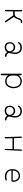

<svg xmlns="http://www.w3.org/2000/svg" viewBox="2640 -3230 719 6040"><g transform="rotate(90 3000.0 -210.5)"><path d="M316 -546Q346 -538 340 -516V-313Q471 -302 505 -350Q522 -373 536.5 -405.5Q551 -438 562 -480Q592 -542 645 -548Q666 -552 696 -549Q712 -542 709 -517Q700 -502 683 -505Q626 -517 600 -454Q560 -320 511 -292L672 -49Q692 -24 679 -8Q664 11 638 -18L464 -267Q428 -264 396 -263Q364 -262 336 -263L337 -25Q331 -2 304 -5Q289 -20 293 -39L295 -525Q296 -544 316 -546Z M1311 -456Q1341 -507 1402 -527Q1463 -547 1526 -535Q1558 -529 1583.5 -515.5Q1609 -502 1627 -479Q1664 -432 1674 -381Q1685 -329 1671 -252Q1664 -213 1657.5 -183Q1651 -153 1646 -131Q1662 -89 1688 -71Q1701 -64 1715 -59.5Q1729 -55 1744 -56Q1773 -57 1772 -32Q1770 -7 1733 -7Q1697 -7 1666 -30Q1636 -54 1621 -78Q1591 -27 1530 -9Q1469 11 1421 -1Q1369 -12 1341 -48Q1325 -66 1317 -93Q1309 -120 1307 -154Q1302 -225 1346 -273Q1388 -323 1453 -328Q1485 -330 1512.5 -322.5Q1540 -315 1563 -298Q1607 -263 1619 -207Q1640 -328 1631 -367Q1627 -387 1618 -406Q1609 -425 1597 -443Q1572 -478 1518 -489Q1466 -499 1415 -482Q1365 -467 1346 -430Q1317 -407 1308 -420Q1298 -431 1311 -456ZM1591 -189Q1580 -215 1566.5 -233Q1553 -251 1536 -262Q1501 -284 1456 -280Q1408 -275 1388 -255Q1364 -234 1354 -211Q1345 -186 1348 -149Q1351 -110 1371 -83Q1392 -54 1430 -47Q1467 -38 1510 -50Q1553 -62 1576 -98Q1600 -132 1591 -189Z M2347 -440Q2359 -456 2377 -471Q2395 -486 2417 -502Q2470 -538 2543 -538Q2620 -529 2655 -504Q2692 -479 2714 -442Q2736 -407 2748 -350Q2753 -322 2755 -295Q2757 -268 2755 -244Q2751 -195 2731 -150Q2722 -128 2709 -108.5Q2696 -89 2681 -71Q2649 -36 2608 -24Q2588 -19 2567.5 -16Q2547 -13 2526 -13Q2488 -13 2443 -30Q2422 -38 2404.5 -50.5Q2387 -63 2371 -78Q2357 -95 2348 -113V103Q2343 129 2322 129Q2303 129 2298 103L2297 -507Q2302 -537 2322 -535Q2342 -534 2347 -506ZM2551 -494Q2518 -495 2487 -486.5Q2456 -478 2427 -461Q2370 -426 2362 -358Q2358 -324 2357 -291.5Q2356 -259 2358 -226Q2363 -159 2394 -123Q2409 -105 2427.5 -91Q2446 -77 2468 -67Q2511 -49 2569 -60Q2627 -69 2661 -115Q2695 -160 2708 -226Q2722 -291 2705 -354Q2696 -386 2683.5 -410Q2671 -434 2654 -450Q2638 -467 2612 -477.5Q2586 -488 2551 -494Z M3311 -456Q3341 -507 3402 -527Q3463 -547 3526 -535Q3558 -529 3583.5 -515.5Q3609 -502 3627 -479Q3664 -432 3674 -381Q3685 -329 3671 -252Q3664 -213 3657.5 -183Q3651 -153 3646 -131Q3662 -89 3688 -71Q3701 -64 3715 -59.5Q3729 -55 3744 -56Q3773 -57 3772 -32Q3770 -7 3733 -7Q3697 -7 3666 -30Q3636 -54 3621 -78Q3591 -27 3530 -9Q3469 11 3421 -1Q3369 -12 3341 -48Q3325 -66 3317 -93Q3309 -120 3307 -154Q3302 -225 3346 -273Q3388 -323 3453 -328Q3485 -330 3512.5 -322.5Q3540 -315 3563 -298Q3607 -263 3619 -207Q3640 -328 3631 -367Q3627 -387 3618 -406Q3609 -425 3597 -443Q3572 -478 3518 -489Q3466 -499 3415 -482Q3365 -467 3346 -430Q3317 -407 3308 -420Q3298 -431 3311 -456ZM3591 -189Q3580 -215 3566.5 -233Q3553 -251 3536 -262Q3501 -284 3456 -280Q3408 -275 3388 -255Q3364 -234 3354 -211Q3345 -186 3348 -149Q3351 -110 3371 -83Q3392 -54 3430 -47Q3467 -38 3510 -50Q3553 -62 3576 -98Q3600 -132 3591 -189Z M4701 -23Q4696 2 4680 2Q4662 2 4662 -26L4670 -243L4330 -245L4335 -26Q4333 2 4313 5Q4293 8 4292 -20L4277 -512Q4279 -539 4297 -541Q4313 -542 4319 -516L4327 -290H4673L4682 -518Q4687 -543 4703 -543Q4719 -543 4724 -517Z M5340 -209Q5345 -176 5355.5 -150.5Q5366 -125 5383 -107Q5399 -90 5424 -77Q5449 -64 5483 -56Q5552 -40 5631 -65Q5658 -71 5662 -54Q5666 -35 5640 -23Q5562 4 5487 -8Q5410 -19 5360 -69Q5309 -120 5303 -209Q5299 -254 5303.5 -289.5Q5308 -325 5318 -352Q5329 -378 5343 -398Q5357 -418 5375 -433Q5410 -462 5453 -474Q5474 -479 5495.5 -480Q5517 -481 5536 -479Q5577 -473 5610 -451Q5628 -441 5642 -427.5Q5656 -414 5666 -398Q5684 -365 5695 -320Q5704 -275 5698 -244Q5692 -213 5669 -210ZM5655 -250Q5665 -324 5629 -376Q5589 -428 5540 -435Q5488 -443 5446 -428Q5425 -420 5406.5 -404.5Q5388 -389 5374 -365Q5344 -318 5346 -251Z"/></g></svg>

Font: Yomogi
Style: Regular
Weight: 400
Designer: satsuyako
Foundry: satsuyako
Version: Version 3.100